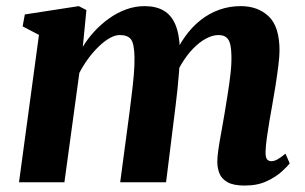

<svg xmlns="http://www.w3.org/2000/svg" viewBox="-20 -580 971 611"><path d="M255 -548 243.5 -431Q259 -457 280.5 -480.2Q302 -503.5 327.8 -521.8Q353.5 -540 381.8 -550.2Q410 -560.5 440 -560.5Q476 -560.5 500.5 -546.5Q525 -532.5 538 -502Q551 -471.5 552.5 -422Q552.5 -414 552.2 -405Q552 -396 551.2 -386.2Q550.5 -376.5 549 -367L529.5 -390Q545.5 -430.5 567.8 -462Q590 -493.5 617.8 -515.5Q645.5 -537.5 677.8 -549Q710 -560.5 746 -560.5Q801 -560.5 835.2 -527.8Q869.5 -495 869.5 -419Q869.5 -401.5 865.8 -371.2Q862 -341 856.8 -307.5Q851.5 -274 846.5 -246.5Q842 -221.5 837.2 -193.8Q832.5 -166 829 -140.2Q825.5 -114.5 825 -96Q825 -78 830.2 -72.5Q835.5 -67 843 -67Q852 -67 862 -72.2Q872 -77.5 888.5 -91L902 -60Q895.5 -51.5 877.5 -34.8Q859.5 -18 829.8 -3.8Q800 10.5 758.5 10.5Q722.5 10.5 703.5 -0.5Q684.5 -11.5 678 -29Q671.5 -46.5 671.5 -65.5Q671.5 -81 675.2 -106.2Q679 -131.5 684.5 -160.8Q690 -190 694.5 -218Q699 -245.5 704.2 -278Q709.5 -310.5 713.2 -342.5Q717 -374.5 716.5 -401Q716 -440.5 706.2 -454.5Q696.5 -468.5 675.5 -468.5Q656.5 -468.5 635.5 -457.2Q614.5 -446 594.2 -425Q574 -404 557 -375.5Q540 -347 529.5 -312.5L552 -396.5Q551.5 -374 549.5 -348Q547.5 -322 544.8 -296Q542 -270 539 -245.5L508.5 0H362.5L391.5 -217.5Q395 -246 399 -278Q403 -310 405.8 -341.5Q408.5 -373 408 -399Q407 -442 396.5 -455.2Q386 -468.5 361 -468.5Q346.5 -468.5 329.5 -459Q312.5 -449.5 294.8 -432.5Q277 -415.5 261 -393.8Q245 -372 232.5 -348L185 0H40.5L104 -469L52 -496L59 -534L230.5 -560.5Z"/></svg>

Font: Merriweather 36pt ExtraBold
Style: Italic
Weight: 800
Italic angle: -7.8°
Version: Version 2.101